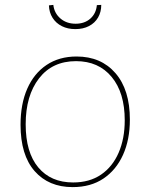

<svg xmlns="http://www.w3.org/2000/svg" viewBox="-20 -759 614 785"><path d="M293 -528Q393 -528 452 -460Q511 -392 511 -270Q511 -188 483 -126Q455 -64 403 -29Q351 6 277 6Q179 6 121.5 -59.5Q64 -125 64 -249Q64 -334 91.5 -396.5Q119 -459 170.5 -493.5Q222 -528 293 -528ZM291 -509Q194 -509 139.5 -438.5Q85 -368 85 -251Q85 -136 136.5 -74.5Q188 -13 279 -13Q346 -13 393 -45Q440 -77 465 -134.5Q490 -192 490 -267Q490 -380 436.5 -444.5Q383 -509 291 -509ZM288 -640Q257 -640 233 -652Q209 -664 195 -686Q181 -708 180 -737L198 -739Q202 -705 227 -683.5Q252 -662 289 -662Q326 -662 349.5 -683Q373 -704 376 -738L394 -739Q394 -710 381 -687.5Q368 -665 344 -652.5Q320 -640 288 -640Z"/></svg>

Font: Bitter Thin Thin
Style: Regular
Weight: 250
Version: Version 2.002